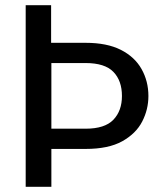

<svg xmlns="http://www.w3.org/2000/svg" viewBox="-20 -720 632 740"><path d="M310 -224Q384 -224 417 -258.5Q450 -293 450 -350Q450 -409 417 -443Q384 -477 310 -477H178V-224ZM552 -350Q552 -298 528 -251.5Q504 -205 451 -175.5Q398 -146 310 -146H178V0H79V-700H177V-555H310Q392 -555 445.5 -528Q499 -501 525.5 -454Q552 -407 552 -350Z"/></svg>

Font: Albert Sans Medium
Style: Regular
Weight: 500
Designer: Andreas Rasmussen
Foundry: a.Foundry
Version: Version 1.025